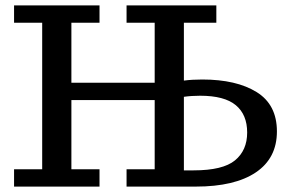

<svg xmlns="http://www.w3.org/2000/svg" viewBox="-20 -690 1084 710"><path d="M32 0V-64H136V-606H32V-670H348V-606H244V-384H552V-606H448V-670H780V-606H660V-392Q675 -394 692 -395Q709 -396 728 -396Q854 -396 929 -349.5Q1004 -303 1004 -204Q1004 -105 926 -52.5Q848 0 704 0H448V-64H552V-320H244V-64H348V0ZM720 -336Q704 -336 689 -335Q674 -334 660 -332V-60H696Q804 -60 849 -97Q894 -134 894 -200Q894 -266 852 -301Q810 -336 720 -336Z"/></svg>

Font: Source Serif 4 Caption
Style: Regular
Weight: 400
Designer: Frank Grießhammer
Foundry: Adobe Systems Incorporated
Version: Version 4.004;hotconv 1.0.117;makeotfexe 2.5.65602